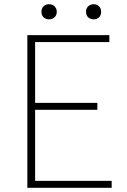

<svg xmlns="http://www.w3.org/2000/svg" viewBox="-20 -893 602 913"><path d="M110 0H511V-33H147V-371H443V-404H147V-693H500V-726H110ZM213 -801C233 -801 250 -814 250 -837C250 -859 233 -873 213 -873C193 -873 177 -859 177 -837C177 -814 193 -801 213 -801ZM426 -801C445 -801 461 -814 461 -837C461 -859 445 -873 426 -873C405 -873 389 -859 389 -837C389 -814 405 -801 426 -801Z"/></svg>

Font: Noto Sans JP Thin
Style: Regular
Weight: 100
Designer: Ryoko NISHIZUKA 西塚涼子 (kana, bopomofo & ideographs); Paul D. Hunt (Latin, Greek & Cyrillic); Sandoll Communications 산돌커뮤니
Foundry: Adobe
Version: Version 2.004;hotconv 1.0.118;makeotfexe 2.5.65603